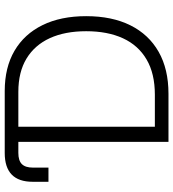

<svg xmlns="http://www.w3.org/2000/svg" viewBox="22 -790 768 853"><g transform="rotate(-90 406.5 -364.0)"><path d="M24.9 -533.2V-603.5Q24.9 -665.5 56.9 -696.5Q88.9 -727.5 152.8 -727.5H202.1V-667H153.3Q119.1 -667 103.5 -651.4Q87.9 -635.7 87.9 -602.5V-533.2ZM416 0H239.7V-60.5H412.1Q505.4 -60.5 568.1 -97.2Q630.9 -133.8 662.4 -202.1Q693.8 -270.5 693.8 -365.7Q693.8 -459.5 663.1 -526.9Q632.3 -594.2 572.5 -630.6Q512.7 -667 424.3 -667H236.8V-727.5H428.2Q532.7 -727.5 606.9 -684.1Q681.2 -640.6 720.9 -559.6Q760.7 -478.5 760.7 -365.7Q760.7 -251 720 -169.2Q679.2 -87.4 602.3 -43.7Q525.4 0 416 0ZM269.5 -727.5V0H202.1V-727.5Z"/></g></svg>

Font: Inter 24pt Light
Style: Regular
Weight: 300
Designer: Rasmus Andersson
Foundry: rsms
Version: Version 4.001;git-66647c0bb